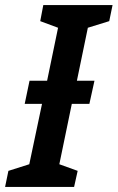

<svg xmlns="http://www.w3.org/2000/svg" viewBox="-64 -734 462 754"><path d="M227 0 241 -63 169 -89 218 -326H287L307 -417H238L281 -625L365 -651L378 -714H106L94 -651L164 -625L121 -417H52L33 -326H101L51 -89L-31 -63L-44 0Z"/></svg>

Font: Noto Sans Display Condensed
Style: Bold Italic
Weight: 700
Width: 3
Designer: Monotype Design team
Foundry: Monotype Imaging Inc.
Version: 1.000